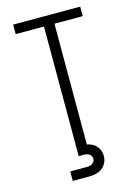

<svg xmlns="http://www.w3.org/2000/svg" viewBox="-139 -808 778 1095"><g transform="rotate(-15 250.0 -260.5)"><path d="M219 0V-679H52V-735H448V-679H281V0ZM150 214V158H250Q261 158 271.5 154.5Q282 151 289 142Q296 133 296 122Q296 111 289 102Q282 93 271.5 89.5Q261 86 250 86H219V0H281V34Q292 36 302 40Q328 49 343 72Q358 95 358 122Q358 149 343 172Q328 195 302.5 204.5Q277 214 250 214Z"/></g></svg>

Font: Iosevka SS01 Light
Style: Regular
Weight: 300
Monospace: yes
Designer: Belleve Invis
Foundry: Belleve Invis
Version: 2.3.3; ttfautohint (v1.8.3)